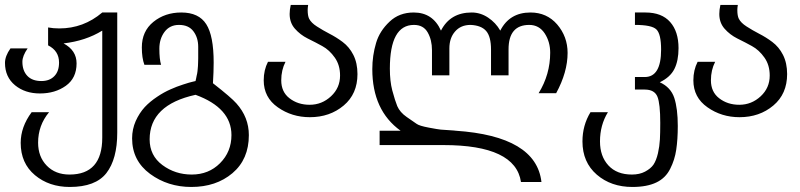

<svg xmlns="http://www.w3.org/2000/svg" viewBox="-20 -470 3207 770"><path d="M450.2 62Q450.2 168 406.7 224.1Q363.3 279.8 259.8 279.8Q176.8 279.8 120.1 232.4Q63 184.6 63 103Q63 39.1 106.9 -20H176.8Q132.8 32.7 132.8 102.1Q132.8 158.7 167.5 194.3Q202.1 230 258.8 230Q390.1 230 390.1 82V-347.2Q323.7 -306.2 234.9 -295.9Q287.1 -268.1 287.1 -215.8Q287.1 -156.7 244.1 -126Q201.2 -95.2 140.1 -95.2Q80.6 -95.2 40.5 -127.9Q0 -161.1 0 -217.8Q0 -245.1 22 -275.9H90.8Q69.8 -245.6 69.8 -222.2Q69.8 -186.5 89.8 -165.5Q109.4 -145 146 -145Q179.2 -145 198.2 -165Q216.8 -184.1 216.8 -219.2Q216.8 -266.1 172.9 -288.1V-359.9Q193.8 -356 217.8 -356Q314.9 -356 390.1 -419.9H450.2Z M908.2 71.8Q908.2 -37.1 764.2 -89.8Q580.1 -49.3 580.1 88.9Q580.1 153.8 631.3 191.9Q682.6 230 749 230Q816.9 230 862.3 184.6Q908.2 138.7 908.2 71.8ZM978 71.8Q978 168.9 912.1 224.6Q846.7 279.8 747.1 279.8Q653.3 279.8 582 227.5Q509.8 174.3 509.8 85Q509.8 48.3 524.4 15.1Q539.1 -17.1 560.5 -40.5Q581.1 -62.5 610.4 -82Q637.2 -100.1 664.1 -111.8Q689 -123 713.9 -130.9Q742.2 -140.1 750 -141.6Q752.4 -142.1 764.2 -145Q766.1 -152.3 766.6 -155.8Q768.6 -165.5 768.6 -166Q769 -167 770.5 -174.3Q772 -181.2 772 -184.1Q772 -184.6 772.9 -193.4Q773.9 -202.1 773.9 -205.1Q773.9 -212.4 774.4 -218.3Q774.9 -224.1 774.9 -235.8V-256.3V-282.2Q774.9 -318.8 755.9 -344.2Q736.8 -370.1 697.8 -370.1Q660.6 -370.1 639.6 -341.8Q619.1 -314 619.1 -274.9Q619.1 -232.4 626 -210H559.1Q548.8 -237.8 548.8 -279.8Q548.8 -344.7 595.2 -382.3Q641.6 -419.9 707 -419.9Q777.3 -419.9 807.1 -373Q836.9 -326.7 836.9 -219.2Q836.9 -182.6 834 -136.2Q907.2 -79.1 928.2 -55.2Q978 0.5 978 71.8Z M1413.6 -172.9Q1413.6 -93.3 1358.4 -46.9Q1302.7 0 1222.7 0Q1150.4 0 1094.2 -39.6Q1037.6 -79.1 1037.6 -147.9Q1037.6 -189 1054.7 -222.2H1125Q1107.9 -189 1107.9 -147.9Q1107.9 -101.6 1140.6 -76.2Q1174.3 -49.8 1221.7 -49.8Q1271 -49.8 1307.6 -84Q1343.8 -117.7 1343.8 -167Q1343.8 -209 1322.8 -238.8Q1301.3 -269.5 1272.5 -285.2Q1248 -298.8 1213.4 -315.9Q1184.1 -330.6 1162.6 -355Q1141.6 -378.9 1141.6 -414.1Q1141.6 -430.7 1146 -450.2H1215.8Q1213.9 -438 1213.9 -430.2Q1213.9 -406.7 1219.7 -395Q1228 -378.4 1251 -363.8Q1275.4 -348.1 1300.8 -335Q1328.6 -320.8 1354 -301.8Q1380.9 -281.7 1397 -250Q1413.6 -217.3 1413.6 -172.9Z M2256.3 -257.8Q2256.3 -180.7 2210.4 -96.2H2140.1Q2186.5 -171.4 2186.5 -258.8Q2186.5 -302.2 2164.6 -335.9Q2142.1 -370.1 2102.5 -370.1Q2019.5 -370.1 2019.5 -272V-168H1949.2V-271Q1949.2 -323.2 1929.7 -345.7Q1910.2 -368.2 1867.2 -370.1Q1827.6 -370.1 1804.7 -343.3Q1782.2 -317.4 1782.2 -275.9V-168H1712.4V-269Q1712.4 -309.6 1695.3 -339.8Q1678.2 -370.1 1640.1 -370.1Q1543.5 -370.1 1543.5 -194.8Q1543.5 -144.5 1553.2 -107.4Q1564.5 -65.4 1573.2 -44.4Q1584 -19.5 1610.8 -1Q1646 22.9 1650.4 26.4Q1661.1 34.7 1700.7 42Q1736.8 48.8 1747.6 49.8Q1768.6 51.8 1797.4 53.2Q1799.3 53.2 1801.5 53.5Q1803.7 53.7 1804.9 54Q1806.2 54.2 1807.1 54.2Q2130.4 76.2 2151.4 259.8H2069.3Q2047.4 111.8 1758.3 111.8H1502.4V54.2H1586.4Q1473.1 -27.3 1473.1 -192.9Q1473.1 -247.1 1488.3 -297.9Q1502.4 -345.7 1542.5 -383.3Q1581.1 -419.9 1639.2 -419.9Q1715.8 -419.9 1748.5 -347.2Q1785.6 -419.9 1871.6 -419.9Q1906.7 -419.9 1937.5 -399.4Q1968.3 -378.9 1986.3 -347.2Q2023.4 -419.9 2107.4 -419.9Q2172.9 -419.9 2214.4 -372.1Q2256.3 -323.2 2256.3 -257.8Z M2701.2 -276.9Q2701.2 -226.6 2684.6 -193.4Q2668 -160.2 2626 -140.1Q2669.9 -120.1 2684.1 -77.6Q2698.2 -34.2 2698.2 35.2Q2698.2 88.9 2691.9 130.9Q2686 170.9 2668 206.5Q2649.4 244.1 2612.3 261.7Q2574.7 279.8 2516.1 279.8Q2430.7 279.8 2373.5 230.5Q2315.9 180.7 2315.9 97.2Q2315.9 32.7 2348.1 -20H2418Q2386.2 31.7 2386.2 97.2Q2386.2 156.7 2419.9 193.4Q2453.6 230 2514.2 230Q2544.9 230 2566.9 218.3Q2589.8 206.1 2600.6 190.4Q2611.8 173.8 2618.7 144.5Q2625 116.7 2626.5 88.9Q2627.9 63.5 2627.9 22.9Q2627.9 -53.7 2616.7 -82Q2605 -110.8 2565.9 -110.8H2526.4V-161.1H2565.9Q2631.3 -161.1 2631.3 -271Q2631.3 -334 2612.3 -352.1Q2593.8 -370.1 2526.4 -370.1V-419.9H2568.4Q2633.8 -419.9 2667.5 -381.8Q2701.2 -343.8 2701.2 -276.9Z M3136.7 -172.9Q3136.7 -93.3 3081.5 -46.9Q3025.9 0 2945.8 0Q2873.5 0 2817.4 -39.6Q2760.7 -79.1 2760.7 -147.9Q2760.7 -189 2777.8 -222.2H2848.1Q2831.1 -189 2831.1 -147.9Q2831.1 -101.6 2863.8 -76.2Q2897.5 -49.8 2944.8 -49.8Q2994.1 -49.8 3030.8 -84Q3066.9 -117.7 3066.9 -167Q3066.9 -209 3045.9 -238.8Q3024.4 -269.5 2995.6 -285.2Q2971.2 -298.8 2936.5 -315.9Q2907.2 -330.6 2885.7 -355Q2864.7 -378.9 2864.7 -414.1Q2864.7 -430.7 2869.1 -450.2H2939Q2937 -438 2937 -430.2Q2937 -406.7 2942.9 -395Q2951.2 -378.4 2974.1 -363.8Q2998.5 -348.1 3023.9 -335Q3051.8 -320.8 3077.1 -301.8Q3104 -281.7 3120.1 -250Q3136.7 -217.3 3136.7 -172.9Z"/></svg>

Font: Miedinger*
Style: Book
Weight: 400
Version: Version 001.000